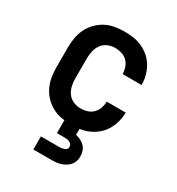

<svg xmlns="http://www.w3.org/2000/svg" viewBox="-181 -656 912 990"><g transform="rotate(30 275.0 -161.0)"><path d="M271 12Q243 12 214 7Q185 2 159.5 -11.5Q134 -25 113.5 -46Q93 -67 80.5 -93Q68 -119 63 -147.5Q58 -176 58 -205V-325Q58 -354 63 -382.5Q68 -411 80.5 -437Q93 -463 113.5 -484Q134 -505 159.5 -518.5Q185 -532 214 -537Q243 -542 271 -542Q299 -542 325.5 -538Q352 -534 377 -522.5Q402 -511 422.5 -493Q443 -475 456.5 -451.5Q470 -428 477 -401.5Q484 -375 484 -348V-347H371Q371 -367 364.5 -386Q358 -405 344 -419Q330 -433 310.5 -439Q291 -445 271 -445Q249 -445 228 -436Q207 -427 194 -409Q181 -391 176 -369Q171 -347 171 -325V-205Q171 -183 176 -161Q181 -139 194 -121Q207 -103 228 -94Q249 -85 271 -85Q291 -85 310.5 -91Q330 -97 344 -111Q358 -125 364.5 -144Q371 -163 371 -183H484V-182Q484 -155 477 -128.5Q470 -102 456.5 -78.5Q443 -55 422.5 -37Q402 -19 377 -7.5Q352 4 325.5 8Q299 12 271 12ZM167 220V142H275Q282 142 289.5 141Q297 140 304.5 137.5Q312 135 317 129.5Q322 124 322 116Q322 108 317.5 101.5Q313 95 306 91.5Q299 88 291 87Q283 86 275 86H230V-85H320V44Q336 48 350 55Q364 62 374.5 73Q385 84 390 99Q395 114 395 130Q395 144 391 157.5Q387 171 378 182Q369 193 356.5 200.5Q344 208 330.5 212.5Q317 217 303 218.5Q289 220 275 220Z"/></g></svg>

Font: Lode
Style: Bold
Weight: 700
Monospace: yes
Designer: Belleve Invis
Foundry: Belleve Invis
Version: Version 29.2.0; ttfautohint (v1.8.3)